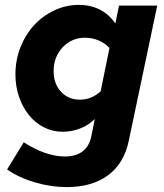

<svg xmlns="http://www.w3.org/2000/svg" viewBox="-20 -539 668 784"><path d="M236 -1Q195 -1 159.5 -19Q124 -37 98.5 -68.5Q73 -100 58 -143Q43 -186 43 -235Q43 -294 63.5 -346Q84 -398 119 -436Q154 -474 201.5 -496.5Q249 -519 302 -519Q350 -519 388 -499.5Q426 -480 451 -443L466 -516H622L506 35Q487 128 421.5 176.5Q356 225 252 225Q189 225 123.5 206Q58 187 9 153L77 42Q120 70 163 85Q206 100 245 100Q290 100 317.5 79Q345 58 353 17L367 -53Q342 -28 307.5 -14.5Q273 -1 236 -1ZM199 -248Q199 -197 229 -164.5Q259 -132 306 -132Q330 -132 351 -140.5Q372 -149 391 -166L427 -343Q410 -362 383.5 -373.5Q357 -385 327 -385Q273 -385 236 -346Q199 -307 199 -248Z"/></svg>

Font: Red Hat Text
Style: Bold Italic
Weight: 700
Italic angle: -12°
Designer: Pentagram / MCKL
Foundry: Pentagram / MCKL
Version: Version 1.003; Red Hat Text Bold Italic